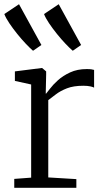

<svg xmlns="http://www.w3.org/2000/svg" viewBox="-30 -889 490 909"><path d="M37.5 0V-42L117.5 -48V-489L40.5 -506V-551L167.5 -567H169.5L188.5 -551V-535L186.5 -446H188.5Q193 -451 206.8 -469.2Q220.5 -487.5 244.2 -509Q268 -530.5 302 -546.2Q336 -562 380.5 -562Q395 -562 402.8 -560.8Q410.5 -559.5 415.5 -558V-474Q412.5 -476.5 398.8 -479.8Q385 -483 364.5 -483Q318 -483 286.8 -470.8Q255.5 -458.5 234.8 -442.5Q214 -426.5 198.5 -415V-49L331.5 -41V0ZM126 -649Q112.5 -660.5 92.5 -681.5Q72.5 -702.5 51.8 -728.2Q31 -754 14.2 -779Q-2.5 -804 -9.5 -822.5L60 -869L166 -676L127 -649ZM314 -649Q300.5 -660.5 280.5 -681.5Q260.5 -702.5 239.8 -728.2Q219 -754 202.2 -779Q185.5 -804 178.5 -822.5L248 -869L354 -676L315 -649Z"/></svg>

Font: Merriweather Light 18pt Light
Style: Regular
Weight: 300
Version: Version 2.100